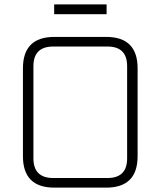

<svg xmlns="http://www.w3.org/2000/svg" viewBox="-20 -859 735 879"><path d="M85 -144V-546Q85 -690 229 -690H466Q610 -690 610 -546V-144Q610 0 466 0H229Q85 0 85 -144ZM133 -134Q133 -44 224 -44H472Q562 -44 562 -134V-556Q562 -646 472 -646H224Q133 -646 133 -556ZM228 -794V-839H468V-794Z"/></svg>

Font: Oxanium ExtraLight ExtraLight
Style: Regular
Weight: 250
Version: Version 2.000